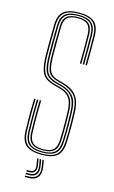

<svg xmlns="http://www.w3.org/2000/svg" viewBox="-142 -858 626 1057"><g transform="rotate(15 171.0 -329.0)"><path d="M174 5Q111 5 83.2 -19Q55.5 -43 54 -98Q53 -134.2 52.6 -162.4Q52.2 -190.5 52.6 -218.6Q53 -246.8 54 -283H62Q61 -246.2 60.6 -217.6Q60.2 -189 60.6 -161.1Q61 -133.2 62 -98.2Q63.5 -47.5 88.8 -24.5Q114 -1.5 174 -1.5Q229.8 -1.5 254.9 -23.9Q280 -46.2 282 -98.2Q283.2 -126 283.5 -154.6Q283.8 -183.2 283.4 -211.4Q283 -239.5 282 -265.8Q279.8 -333.5 253 -361.8Q226.2 -390 180 -402.2L153 -409.5Q129 -416 114.6 -427.5Q100.2 -439 93.6 -462.8Q87 -486.5 86 -529.5Q85.2 -567.5 85.6 -605.6Q86 -643.8 87 -702.5Q87.5 -743.8 107.5 -761.6Q127.5 -779.5 173 -779.5Q214.5 -779.5 234.2 -762Q254 -744.5 255 -701.2Q255.8 -670.8 255.8 -627.5Q255.8 -584.2 255 -535H247Q247.8 -579.2 247.8 -625.1Q247.8 -671 247 -701Q246 -740.2 228.5 -756.6Q211 -773 173 -773Q131.5 -773 113.5 -756.6Q95.5 -740.2 95 -702.5Q94.2 -655.8 93.8 -612Q93.2 -568.2 94 -529.8Q94.8 -489 100.9 -466.5Q107 -444 120.1 -433.2Q133.2 -422.5 155 -416.5L182 -409.2Q236.5 -394.8 262.1 -363Q287.8 -331.2 290 -266Q291 -239.5 291.4 -210.4Q291.8 -181.2 291.4 -152.4Q291 -123.5 290 -98Q287.8 -43 260.8 -19Q233.8 5 174 5ZM174 -7.8Q119.5 -7.8 95.4 -28.9Q71.2 -50 70 -98.5Q69.2 -130 68.8 -156.6Q68.2 -183.2 68.6 -212.9Q69 -242.5 70 -283H78Q77 -246 76.6 -217.4Q76.2 -188.8 76.6 -161Q77 -133.2 78 -98.8Q79.2 -54.2 101 -34.2Q122.8 -14.2 174 -14.2Q221.8 -14.2 243 -34Q264.2 -53.8 266 -99Q267 -121.5 267.4 -148.1Q267.8 -174.8 267.5 -204.4Q267.2 -234 266 -265.2Q264.8 -303.5 254.8 -327.8Q244.8 -352 225.4 -366.2Q206 -380.5 176.2 -388.2L149 -395.5Q121.5 -402.8 104.5 -415.2Q87.5 -427.8 79.2 -454.1Q71 -480.5 70 -529.2Q69.5 -554.8 69.5 -579.6Q69.5 -604.5 70 -634Q70.5 -663.5 71 -702.8Q71.8 -749.8 94.8 -771Q117.8 -792.2 173 -792.2Q222.2 -792.2 246.1 -772Q270 -751.8 271 -701.5Q271.8 -671.2 271.8 -627.8Q271.8 -584.2 271 -535H263Q263.8 -579 263.8 -625.5Q263.8 -672 263 -701.5Q262 -749.2 239.5 -767.5Q217 -785.8 173 -785.8Q122.2 -785.8 101 -766.1Q79.8 -746.5 79 -702.8Q78.2 -656 77.8 -611.9Q77.2 -567.8 78 -529.5Q79 -482.8 86.6 -457.8Q94.2 -432.8 110 -421Q125.8 -409.2 151 -402.5L178.2 -395.2Q222.2 -383.8 247 -356.6Q271.8 -329.5 274 -265.5Q275 -235 275.4 -206.2Q275.8 -177.5 275.4 -150.6Q275 -123.8 274 -98.8Q272.2 -50.2 249 -29Q225.8 -7.8 174 -7.8ZM174 -20.5Q128 -20.5 107.6 -38.8Q87.2 -57 86 -98.8Q85.2 -130.2 84.8 -156.6Q84.2 -183 84.6 -212.6Q85 -242.2 86 -283H94Q93 -246 92.6 -217.6Q92.2 -189.2 92.6 -161.5Q93 -133.8 94 -99Q95.2 -62 112.9 -44.5Q130.5 -27 174 -27Q213 -27 230.8 -43.9Q248.5 -60.8 250 -99.2Q251.2 -127.2 251.5 -155.2Q251.8 -183.2 251.4 -210.9Q251 -238.5 250 -264.8Q249 -299.2 240.2 -321Q231.5 -342.8 214.8 -355.4Q198 -368 172.5 -374.5L145 -381.8Q114.8 -389.8 95 -403Q75.2 -416.2 65.2 -445.1Q55.2 -474 54 -529Q53.2 -567.5 53.6 -605.5Q54 -643.5 55 -703Q55.8 -757.5 83.1 -781.2Q110.5 -805 173 -805Q230.2 -805 258 -782Q285.8 -759 287 -702Q287.5 -672.2 287.6 -627.9Q287.8 -583.5 287 -535H279Q279.8 -578.8 279.8 -625.8Q279.8 -672.8 279 -701.8Q277.8 -754.8 252.5 -776.6Q227.2 -798.5 173 -798.5Q114.8 -798.5 89.2 -776.4Q63.8 -754.2 63 -703Q62.2 -656.2 61.8 -611.9Q61.2 -567.5 62 -529.2Q63 -477 72.2 -449.2Q81.5 -421.5 100 -408.9Q118.5 -396.2 147 -388.8L174.5 -381.5Q202.8 -374.2 220.8 -360.5Q238.8 -346.8 247.8 -323.8Q256.8 -300.8 258 -265Q259 -235 259.4 -206.2Q259.8 -177.5 259.4 -150.6Q259 -123.8 258 -99Q256.2 -57 236.8 -38.8Q217.2 -20.5 174 -20.5ZM185 30H193L199 65.5Q205.5 104.8 189.2 125.6Q173 146.5 136 146.5H116V138.5H136Q169 138.5 183 120Q197 101.5 191 65.5ZM155 30H163L169 65.5Q173 88.8 164.1 101.6Q155.2 114.5 136 114.5H116V106.5H136Q151.5 106.5 158 95.9Q164.5 85.2 161 65.5ZM170 30H178L184 65.5Q189.2 97 176.9 113.8Q164.5 130.5 136 130.5H116V122.5H136Q160.5 122.5 170.6 108.1Q180.8 93.8 176 65.5Z"/></g></svg>

Font: Big Shoulders Inline Text SC Thin
Style: Regular
Weight: 100
Designer: Patric King
Foundry: XO Type Co
Version: Version 2.002